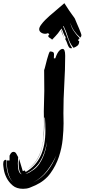

<svg xmlns="http://www.w3.org/2000/svg" viewBox="-160 -885 531 1205"><path d="M-46 101 -47 125Q-48 133 -48 140Q-48 205 -22 209Q-31 206 -37 188Q-43 170 -43 142Q-43 127 -40 113L-17 189Q-18 189 -14 188Q-10 187 -7 184L2 194Q65 157 95 93Q125 29 125 -67Q125 -106 122 -148L119 -146Q119 -90 115.5 -40Q112 10 100.5 52Q89 94 67 126Q46 157 12 177Q46 155 67 124Q88 92 99 54.5Q110 17 113 -24Q116 -65 116 -105Q116 -126 115.5 -146.5Q115 -167 115 -187Q115 -219 116.5 -249.5Q118 -280 118 -314Q118 -347 117.5 -380Q117 -413 117 -445Q121 -455 125.5 -474.5Q130 -494 135.5 -513.5Q141 -533 146 -547.5Q151 -562 155 -562Q163 -562 171 -559Q179 -556 179 -543Q179 -537 178.5 -532Q178 -527 178 -519H187Q198 -551 210 -564.5Q222 -578 233 -578Q249 -578 249 -537V-529Q249 -450 243.5 -357Q238 -264 238 -174Q238 -159 238.5 -143Q239 -127 239 -111Q239 -68 233.5 -12Q228 44 209.5 99.5Q191 155 156 203Q121 251 62 278Q45 286 26.5 293Q8 300 -15 300Q-56 300 -80.5 279Q-105 258 -118.5 231.5Q-132 205 -136 179.5Q-140 154 -140 145Q-140 128 -134.5 123Q-129 118 -126 118L-121 119Q-121 135 -119.5 154.5Q-118 174 -113.5 193.5Q-109 213 -100 230Q-91 247 -77 258Q-90 247 -98 230Q-106 213 -110.5 193.5Q-115 174 -116.5 155Q-118 136 -118 122H-100V92Q-94 78 -88 73Q-82 68 -76 68Q-65 68 -59 77.5Q-53 87 -46 101ZM53 179Q71 166 85 146Q99 126 109 103Q119 80 125.5 55Q132 30 134 5Q123 77 91.5 128.5Q60 180 0 206Q14 204 27 196Q40 188 53 179ZM193 91Q170 141 134.5 187.5Q99 234 47 260Q101 235 137 189.5Q173 144 193 91ZM344 -649Q321 -669 305 -692Q289 -715 281 -744Q286 -715 303 -690Q320 -665 340 -645L334 -639Q331 -636 329 -632Q330 -631 332 -630Q334 -629 334.5 -628.5Q335 -628 337 -627Q337 -607 326.5 -598.5Q316 -590 302 -585L298 -589Q277 -616 266 -653Q255 -690 239 -722L236 -719Q243 -705 249.5 -687Q256 -669 263 -650Q270 -631 277 -613.5Q284 -596 293 -583Q290 -582 285 -582Q278 -582 273.5 -588Q269 -594 265.5 -603Q262 -612 258.5 -621.5Q255 -631 250 -638L252 -653Q248 -656 244.5 -663Q241 -670 238 -678Q235 -686 232 -693.5Q229 -701 226 -706Q225 -705 224.5 -704Q224 -703 222 -702Q225 -697 227.5 -690Q230 -683 232.5 -675Q235 -667 237.5 -659.5Q240 -652 242 -648Q239 -652 237 -659Q234 -666 231 -673L226 -688Q224 -696 221 -700Q203 -673 188 -658Q173 -643 167 -636Q162 -642 152.5 -647Q143 -652 143 -659Q143 -664 150 -670L141 -677Q136 -675 132 -674Q128 -673 124 -673Q109 -673 97.5 -681Q86 -689 86 -702Q86 -713 97.5 -729Q109 -745 123.5 -759.5Q138 -774 151 -785.5Q164 -797 167 -799L244 -865Q262 -836 274 -819Q286 -802 293.5 -791.5Q301 -781 305.5 -775Q310 -769 312 -763Q316 -752 323 -736.5Q330 -721 336 -706.5Q342 -692 346.5 -680Q351 -668 351 -664Q351 -656 344 -649Z"/></svg>

Font: Finger Paint
Style: Regular
Weight: 400
Designer: Ralph du Carrois
Foundry: Ralph du Carrois
Version: Version 1.002